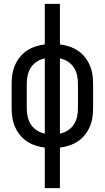

<svg xmlns="http://www.w3.org/2000/svg" viewBox="-20 -755 540 990"><path d="M211 215V6Q187 3 163.5 -4.5Q140 -12 119.5 -25.5Q99 -39 83.5 -58Q68 -77 58 -99.5Q48 -122 44 -146.5Q40 -171 40 -195V-325Q40 -349 44 -373.5Q48 -398 58 -420.5Q68 -443 83.5 -462Q99 -481 119.5 -494.5Q140 -508 163.5 -515.5Q187 -523 211 -526V-735H289V-526Q313 -523 336.5 -515.5Q360 -508 380.5 -494.5Q401 -481 416.5 -462Q432 -443 442 -420.5Q452 -398 456 -373.5Q460 -349 460 -325V-195Q460 -171 456 -146.5Q452 -122 442 -99.5Q432 -77 416.5 -58Q401 -39 380.5 -25.5Q360 -12 336.5 -4.5Q313 3 289 6V215ZM211 -66V-454Q190 -450 171 -438Q152 -426 140 -408Q128 -390 123 -368.5Q118 -347 118 -325V-195Q118 -173 123 -151.5Q128 -130 140 -112Q152 -94 171 -82Q190 -70 211 -66ZM289 -66Q310 -70 329 -82Q348 -94 360 -112Q372 -130 377 -151.5Q382 -173 382 -195V-325Q382 -347 377 -368.5Q372 -390 360 -408Q348 -426 329 -438Q310 -450 289 -454Z"/></svg>

Font: Iosevka Fuck
Style: Regular
Weight: 400
Monospace: yes
Designer: Belleve Invis
Foundry: Belleve Invis
Version: Version 28.0.7; ttfautohint (v1.8.3)